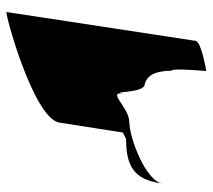

<svg xmlns="http://www.w3.org/2000/svg" viewBox="-52 -526 664 599"><g transform="rotate(90 279.5 -226.0)"><path d="M17 85C16 92 350 1 362 -80L393 -278C404 -282 410 -288 415 -288C501 -288 539 -316 551 -394L553 -403C544 -347 406 -298 361 -298C314 -298 263 -225 272 -281C264 -230 272 -346 242 -346C213 -354 201 -380 200 -430C191 -430 202 -546 201 -538C201 -538 110 -523 107 -505Z"/></g></svg>

Font: Ampere
Style: SuCndIta
Weight: 400
Version: Version 1